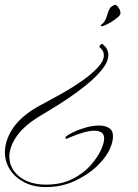

<svg xmlns="http://www.w3.org/2000/svg" viewBox="-57 -396 559 780"><path d="M353 -290Q351 -294 355.5 -296.5Q360 -299 367 -308.5Q374 -318 381 -343Q384 -353 389 -361.5Q394 -370 408 -376Q415 -378 422.5 -368Q430 -358 432 -347Q434 -337 425 -329Q416 -321 414 -320Q410 -316 395.5 -307Q381 -298 367.5 -292.5Q354 -287 353 -291ZM130 364Q79 364 41.5 344.5Q4 325 -16.5 293Q-37 261 -37 222Q-37 178 -9 132Q19 86 80 47Q91 40 123 23Q155 6 196 -17Q237 -40 275.5 -67Q314 -94 339.5 -121Q365 -148 365 -172Q365 -190 348 -204Q347 -205 347 -207Q347 -211 352.5 -215Q358 -219 361 -216Q383 -197 383 -173Q383 -145 358 -114Q333 -83 295 -52Q257 -21 216.5 6Q176 33 143 52.5Q110 72 96 81Q35 120 8 161.5Q-19 203 -19 240Q-19 289 22 321.5Q63 354 130 354Q192 354 237.5 331Q283 308 312.5 274Q342 240 356 207Q366 183 366 167Q366 149 355 142Q344 135 327 135Q306 135 281 142.5Q256 150 237 158Q218 166 213 168H212Q210 168 209 164.5Q208 161 211 159Q221 150 243.5 139.5Q266 129 293.5 121.5Q321 114 346 114Q370 114 386 124Q402 134 402 158Q402 179 391 205Q377 240 339 277Q301 314 247 339Q193 364 130 364Z"/></svg>

Font: Inspiration
Style: Regular
Weight: 400
Designer: Robert E. Leuschke
Foundry: Robert E. Leuschke
Version: Version 2.010; ttfautohint (v1.8.3)